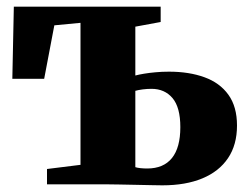

<svg xmlns="http://www.w3.org/2000/svg" viewBox="-20 -553 748 576"><path d="M467 3Q458 3 436 2.5Q414 2 387.5 1.5Q361 1 337.2 0.5Q313.5 0 300 0H121V-46L221.5 -58.5V-484.5L143 -477L112.5 -316.5H17L21.5 -533H462V-487L386 -473V-326.5Q397.5 -329.5 412.8 -332Q428 -334.5 446.8 -336.2Q465.5 -338 487 -338Q547.5 -338 593.5 -321.2Q639.5 -304.5 665.2 -268.8Q691 -233 691 -176.5Q691 -118.5 664 -78.5Q637 -38.5 587 -17.8Q537 3 467 3ZM421.5 -47.5Q470.5 -47.5 495.8 -78.8Q521 -110 521 -171.5Q521 -231 497.5 -258.8Q474 -286.5 434.5 -286.5Q421.5 -286.5 408 -284.8Q394.5 -283 386 -280.5V-51.5Q392 -49.5 401.8 -48.5Q411.5 -47.5 421.5 -47.5Z"/></svg>

Font: Merriweather 72pt Black
Style: Regular
Weight: 900
Version: Version 2.100